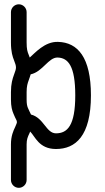

<svg xmlns="http://www.w3.org/2000/svg" viewBox="-20 -691 490 898"><path d="M104.5 150.9V-16.1C104.5 -39.1 109.9 -51.3 117.2 -66.4L121.1 -75.7C144 -53.2 162.1 5.9 241.7 5.9C332.5 5.9 405.3 -53.7 405.3 -245.1C405.3 -422.4 343.8 -492.7 251.5 -495.1C189 -497.6 142.1 -441.4 119.1 -421.9L114.3 -434.6C108.4 -448.7 104.5 -460.4 104.5 -492.7V-634.3C104.5 -654.3 87.9 -670.9 67.9 -670.9C47.9 -670.9 31.2 -654.3 31.2 -634.3V-492.7C31.2 -447.8 39.1 -425.3 45.9 -408.2C51.3 -393.6 54.7 -385.3 54.7 -375.5C54.7 -365.7 51.3 -358.4 45.4 -341.3C38.6 -322.8 31.2 -299.3 31.2 -260.3V-225.6C31.2 -192.9 36.6 -173.8 43 -159.2C54.7 -129.9 59.1 -129.4 59.1 -119.6C59.1 -115.7 56.6 -110.4 50.8 -96.7C42.5 -79.6 31.2 -54.7 31.2 -16.1V150.9C31.2 170.9 47.9 187.5 67.9 187.5C87.9 187.5 104.5 170.9 104.5 150.9ZM104.5 -225.6V-260.3C104.5 -287.6 108.9 -301.3 114.7 -316.9C117.7 -325.7 121.1 -334.5 123.5 -343.3C179.2 -355 207 -423.3 249.5 -421.9C298.8 -420.4 332 -382.3 332 -245.1C332 -103 294.9 -67.4 241.7 -67.4C195.8 -67.4 185.1 -140.1 125 -155.3C120.6 -165.5 115.2 -174.3 110.4 -186.5C106.9 -195.3 104.5 -204.6 104.5 -225.6Z"/></svg>

Font: Velvelyne
Style: Regular
Weight: 400
Designer: Manon Van der Borght et Mariel Nils
Foundry: Velvetyne
Version: Version 1.070;Glyphs 3.3.1 (3343)